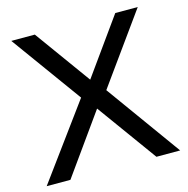

<svg xmlns="http://www.w3.org/2000/svg" viewBox="-104 -800 880 899"><g transform="rotate(-15 336.5 -350.0)"><path d="M13 0H128L335 -290L545 0H660L399 -362L642 -700H533L339 -429L143 -700H29L276 -359Z"/></g></svg>

Font: Chess Sans Medium
Style: Regular
Weight: 500
Designer: Wolf Bōese
Foundry: Wolf Bōese
Version: Version 7.223;Glyphs 3.3 (3306)